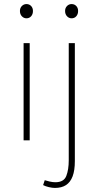

<svg xmlns="http://www.w3.org/2000/svg" viewBox="-20 -690 484 944"><path d="M96 0V-478H126V0ZM110 -600Q97 -600 87.5 -610Q78 -620 78 -636Q78 -651 87.5 -660.5Q97 -670 110 -670Q124 -670 133 -660.5Q142 -651 142 -636Q142 -620 133 -610Q124 -600 110 -600ZM250 234Q237 234 220 230Q203 226 192 220L200 196Q209 199 224 202.5Q239 206 252 206Q294 206 306 175Q318 144 318 98V-478H348V102Q348 148 337 177Q326 206 304.5 220Q283 234 250 234ZM332 -600Q319 -600 309.5 -610Q300 -620 300 -636Q300 -651 309.5 -660.5Q319 -670 332 -670Q346 -670 355 -660.5Q364 -651 364 -636Q364 -620 355 -610Q346 -600 332 -600Z"/></svg>

Font: SourceSans3VF
Style: Regular
Weight: 200
Designer: Paul D. Hunt
Foundry: Adobe
Version: Version 3.052;hotconv 1.1.0;makeotfexe 2.6.0